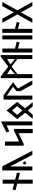

<svg xmlns="http://www.w3.org/2000/svg" viewBox="2196 -3140 935 5368"><g transform="rotate(-90 2664.0 -456.5)"><path d="M509 -367 519 -450 324 -501V-850H212V-530L49 -573L28 -492L212 -444V-10H324V-415Z M581 -860V-20H693V-643L1017 -20H1132L697 -860ZM790 -192C812 -192 832 -212 832 -236C832 -260 812 -279 790 -279C768 -279 749 -260 749 -236C749 -212 768 -192 790 -192Z M1275 -264 1327 -263C1420 -308 1513 -357 1612 -399L1626 -405V-10H1743V-532L1691 -533C1598 -488 1504 -440 1405 -398L1391 -392V-786H1275Z M1951 -897 1647 -745 1671 -665 1841 -740V-20H1951Z M2382 -444 2259 -301 2134 -444 2259 -588ZM2018 -444 2196 -222 2026 -10 2139 -9 2259 -144 2374 -10H2490L2320 -222L2498 -444L2259 -744Z M2872 -426 3048 -560 2682 -825H2563V-20H2675V-736L2921 -561L2799 -460V-353L2983 -20H3098Z M3274 -507V-727L3425 -631ZM3546 -630 3696 -727V-507ZM3808 -20V-903L3761 -904L3486 -694L3210 -904L3163 -903V-20H3274L3275 -437L3486 -600L3696 -438V-20Z M3990 -20V-422L4165 -376L4183 -456L3990 -506V-860H3878V-20Z M4358 -20V-860H4246V-20Z M4540 -20V-422L4715 -376L4733 -456L4540 -506V-860H4428V-20Z M5059 -440 5292 -860H5178L5001 -542L4825 -860H4711L4944 -440L4711 -20H4825L5001 -338L5178 -20H5292Z"/></g></svg>

Font: Ny Stormning
Style: Gr
Weight: 400
Designer: Robert Jablonski, Mew Too
Foundry: Cannot Into Space Fonts
Version: Version 0.90